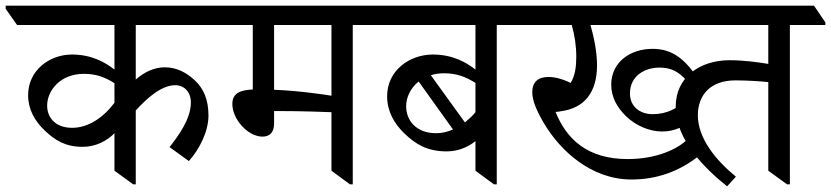

<svg xmlns="http://www.w3.org/2000/svg" viewBox="-60 -643 2926 676"><path d="M231 -126C277 -126 317 -147 343 -174V-42L409 6H418V-254C457 -297 508 -343 557 -343C590 -343 612 -318 612 -282C612 -223 567 -164 537 -125L605 -76C642 -117 674 -180 674 -236C674 -292 657 -331 626 -360C597 -387 563 -406 520 -406C482 -406 448 -389 418 -363V-555H751V-564L711 -623H-40V-612L0 -555H343V-398C310 -424 262 -451 193 -451C115 -451 39 -396 39 -308C39 -258 62 -217 98 -183C133 -150 169 -126 231 -126ZM106 -271C106 -324 152 -383 235 -383C276 -383 307 -373 343 -350V-281C303 -228 250 -193 194 -193C135 -193 106 -229 106 -271Z M864 -162C889 -162 905 -176 905 -208V-252C911 -252 917 -252 923 -252C1003 -252 1078 -249 1107 -248V-42L1172 6H1182V-555H1307V-564L1267 -623H671V-612L711 -555H830V-328C791 -326 758 -318 758 -277C758 -223 813 -162 864 -162ZM905 -327V-555H1107V-306C1082 -310 998 -323 905 -327Z M1513 -110C1554 -110 1589 -126 1614 -146V-42L1679 6H1689V-555H1814V-564L1774 -623H1227V-612L1267 -555H1614V-398C1581 -424 1533 -451 1464 -451C1382 -451 1303 -395 1303 -304C1303 -252 1327 -208 1365 -172C1404 -135 1444 -110 1513 -110ZM1504 -385C1545 -385 1578 -374 1614 -351V-248C1603 -234 1590 -223 1577 -212L1457 -378C1471 -383 1487 -385 1504 -385ZM1370 -269C1370 -300 1385 -333 1414 -356L1535 -187C1516 -179 1496 -174 1476 -174C1405 -174 1370 -219 1370 -269Z M2163 -11C2254 -11 2333 -40 2403 -96L2360 -152C2325 -118 2252 -83 2150 -83C2009 -83 1935 -152 1896 -249C1902 -249 1907 -250 1913 -251C1999 -262 2042 -319 2042 -413C2042 -459 2032 -509 2019 -555H2320V-564L2280 -623H1734V-613L1774 -555H1953C1963 -521 1969 -482 1969 -443C1969 -409 1965 -376 1949 -351C1921 -365 1894 -372 1871 -372C1835 -372 1814 -355 1814 -318C1814 -288 1831 -250 1854 -211C1912 -112 2022 -11 2163 -11ZM2271 -180C2313 -180 2352 -196 2385 -230L2360 -293C2326 -263 2290 -241 2238 -241C2195 -241 2158 -266 2158 -314C2158 -376 2210 -405 2262 -405C2305 -405 2330 -389 2356 -361L2383 -387C2338 -447 2296 -471 2237 -471C2159 -471 2092 -424 2092 -345C2092 -302 2112 -265 2144 -234C2178 -201 2226 -180 2271 -180Z M2500 13 2531 -21C2461 -78 2397 -156 2397 -237C2397 -307 2440 -360 2529 -360C2570 -360 2616 -357 2645 -354V-42L2711 6H2721V-555H2846V-564L2806 -623H2228V-613L2268 -555H2645V-418C2609 -424 2558 -431 2509 -431C2406 -431 2319 -373 2319 -267C2319 -148 2426 -46 2500 13Z"/></svg>

Font: Noto Serif Devanagari
Style: Regular
Weight: 400
Designer: Universal Thirst, Indian Type Foundry and the Monotype Design Team
Foundry: Monotype Imaging Inc.
Version: Version 2.004